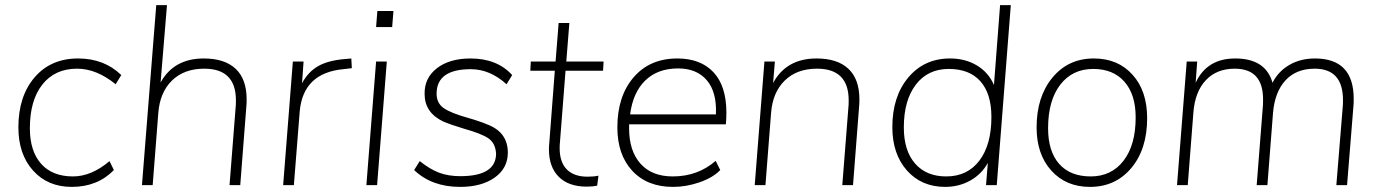

<svg xmlns="http://www.w3.org/2000/svg" viewBox="-20 -725 5398 752"><path d="M52 -226Q52 -348 115.5 -422Q179 -496 286 -496Q388 -496 455 -431L433 -395Q358 -456 282 -456Q195 -456 146 -394Q97 -332 97 -223Q97 -133 141 -83.5Q185 -34 266 -34Q338 -34 409 -94L426 -59Q362 7 261 7Q167 7 109.5 -57Q52 -121 52 -226Z M946 -336Q946 -316 945 -310L921 0H879L903 -306Q904 -312 904 -332Q904 -456 780 -456Q701 -456 653.5 -409.5Q606 -363 600 -282L578 0H536L592 -705H634L609 -402Q661 -496 778 -496Q860 -496 903 -455.5Q946 -415 946 -336Z M1356 -496 1358 -458 1324 -454Q1168 -439 1154 -290L1131 0H1089L1127 -484H1169L1163 -399Q1187 -444 1227 -466.5Q1267 -489 1334 -494Z M1457 0H1415L1453 -484H1495ZM1453 -619 1458 -682H1521L1516 -619Z M1602 -59 1624 -94Q1664 -62 1700 -48.5Q1736 -35 1783 -35Q1923 -35 1923 -124Q1920 -165 1892.5 -183.5Q1865 -202 1797 -221Q1744 -237 1716 -249Q1643 -284 1643 -357Q1642 -420 1691.5 -458Q1741 -496 1823 -496Q1927 -496 1986 -431L1964 -395Q1899 -454 1824 -454Q1690 -454 1690 -358Q1690 -321 1718 -301.5Q1746 -282 1814 -263Q1857 -251 1895 -235Q1969 -204 1969 -127Q1969 -66 1917.5 -29.5Q1866 7 1782 7Q1671 7 1602 -59Z M2195 -448 2173 -166Q2172 -161 2172 -144Q2172 -90 2200 -61.5Q2228 -33 2281 -33Q2307 -33 2324 -37L2319 2Q2302 6 2278 6Q2207 6 2168.5 -32.5Q2130 -71 2130 -140Q2130 -155 2131 -160L2153 -448H2057L2059 -484H2156L2168 -635H2210L2198 -484H2344L2342 -448Z M2823 -238H2444V-222Q2444 -134 2488.5 -84Q2533 -34 2615 -34Q2713 -34 2783 -95L2801 -59Q2772 -29 2720 -11Q2668 7 2616 7Q2515 7 2456.5 -56Q2398 -119 2398 -226Q2398 -348 2461.5 -422Q2525 -496 2633 -496Q2724 -496 2774.5 -442Q2825 -388 2825 -284Q2825 -260 2823 -238ZM2448 -277H2784Q2788 -364 2748.5 -410.5Q2709 -457 2636 -457Q2556 -457 2507.5 -410Q2459 -363 2448 -277Z M3346 -336Q3346 -316 3345 -310L3321 0H3279L3303 -306Q3304 -312 3304 -332Q3304 -456 3180 -456Q3101 -456 3053.5 -409.5Q3006 -363 3000 -282L2978 0H2936L2974 -484H3015L3008 -400Q3060 -496 3178 -496Q3260 -496 3303 -455.5Q3346 -415 3346 -336Z M3897 -705H3939L3884 0H3842L3849 -87Q3825 -43 3780.5 -18Q3736 7 3682 7Q3589 7 3532 -57.5Q3475 -122 3475 -227Q3475 -347 3537.5 -421.5Q3600 -496 3701 -496Q3761 -496 3806.5 -468.5Q3852 -441 3873 -392ZM3863 -267Q3863 -358 3820 -406.5Q3777 -455 3696 -455Q3614 -455 3567 -393.5Q3520 -332 3520 -226Q3520 -135 3564 -84.5Q3608 -34 3686 -34Q3769 -34 3816 -96Q3863 -158 3863 -267Z M4040 -226Q4040 -346 4102 -421Q4164 -496 4264 -496Q4359 -496 4416 -432Q4473 -369 4473 -262Q4473 -141 4411 -67Q4349 7 4249 7Q4155 7 4097.5 -57Q4040 -121 4040 -226ZM4428 -265Q4428 -355 4384 -405Q4340 -455 4262 -455Q4180 -455 4132.5 -393Q4085 -331 4085 -223Q4085 -132 4128.5 -83Q4172 -34 4252 -34Q4333 -34 4380.5 -95.5Q4428 -157 4428 -265Z M5282 -338Q5282 -317 5281 -310L5256 0H5214L5239 -306Q5240 -313 5240 -333Q5240 -456 5129 -456Q5057 -456 5015 -410.5Q4973 -365 4966 -283L4944 0H4902L4926 -306Q4927 -313 4927 -336Q4927 -456 4816 -456Q4745 -456 4702.5 -410.5Q4660 -365 4654 -283L4632 0H4590L4628 -484H4669L4663 -401Q4707 -496 4818 -496Q4937 -496 4964 -401Q4987 -446 5030.5 -471Q5074 -496 5130 -496Q5282 -496 5282 -338Z"/></svg>

Font: Iunito ExtraLight
Style: Italic
Weight: 200
Italic angle: -4.541°
Designer: Vernon Adams
Foundry: Vernon Adams
Version: Version 2.001;November 30, 2019;FontCreator 12.0.0.2547 64-b